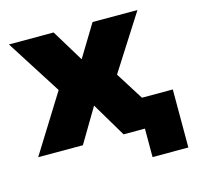

<svg xmlns="http://www.w3.org/2000/svg" viewBox="-95 -606 856 834"><g transform="rotate(-15 333.0 -189.0)"><path d="M491 128V0H451V-133H652V128ZM11 0 203 -308 210 -200 15 -506H216L306 -358H301L391 -506H593L397 -199L403 -308L597 0H395L301 -158H306L212 0Z"/></g></svg>

Font: Nunito Sans 7pt Black
Style: Regular
Weight: 900
Designer: Vernon Adams
Foundry: Vernon Adams
Version: Version 3.101;gftools[0.9.27]